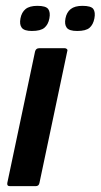

<svg xmlns="http://www.w3.org/2000/svg" viewBox="-20 -637 344 657"><path d="M115 -11Q113 0 102 0H14Q3 0 5 -11L100 -461Q103 -472 114 -472H202Q206 -472 209 -469Q212 -466 210 -461ZM149 -574Q145 -553 132 -542Q119 -531 89 -531Q63 -531 54.5 -542Q46 -553 50 -574Q54 -595 67.5 -606Q81 -617 108 -617Q137 -617 145 -606Q153 -595 149 -574ZM303 -574Q299 -553 286.5 -542Q274 -531 244 -531Q217 -531 208.5 -542Q200 -553 204 -574Q208 -595 222 -606Q236 -617 262 -617Q292 -617 299.5 -606Q307 -595 303 -574Z"/></svg>

Font: Glory Thin SemiBold
Style: Italic
Weight: 600
Italic angle: -12°
Version: Version 1.011